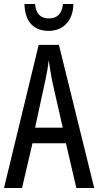

<svg xmlns="http://www.w3.org/2000/svg" viewBox="-20 -938 490 958"><path d="M361 0 309 -223H142L90 0H0L173 -714H274L450 0ZM240 -535Q235 -563 230.5 -589Q226 -615 223 -638Q218 -590 206 -536L155 -301H293ZM346 -918Q345 -856 311.5 -820Q278 -784 222 -784Q167 -784 135.5 -817.5Q104 -851 102 -918H155Q161 -846 224 -846Q287 -846 294 -918Z"/></svg>

Font: Noto Sans Ethiopic ExtraCondensed
Style: Regular
Weight: 400
Width: 2
Designer: Monotype Design Team
Foundry: Monotype Imaging Inc.
Version: Version 2.102; ttfautohint (v1.8.4.7-5d5b)